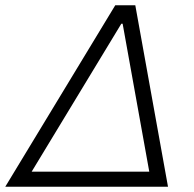

<svg xmlns="http://www.w3.org/2000/svg" viewBox="-33 -708 735 728"><path d="M-13 0 404 -688H480L604 0ZM87 -57H533L432 -618H427Z"/></svg>

Font: Saira Light
Style: Italic
Weight: 300
Italic angle: -12°
Designer: Hector Gatti with collaboration of the Omnibus-Type team
Foundry: Omnibus-Type
Version: Version 1.100; ttfautohint (v1.8.3)